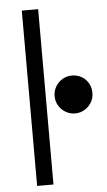

<svg xmlns="http://www.w3.org/2000/svg" viewBox="-56 -844 492 880"><g transform="rotate(-5 190.0 -403.5)"><path d="M78.6 -806.6H153.8V0H78.6ZM194.3 -402.8Q194.3 -426.8 206.1 -446.8Q217.8 -466.8 237.5 -478.5Q257.3 -490.2 281.2 -490.2Q305.7 -490.2 325.4 -479Q345.2 -467.8 356.7 -447.8Q368.2 -427.7 368.2 -402.8Q368.2 -378.9 356.4 -359.1Q344.7 -339.4 325 -327.6Q305.2 -315.9 281.2 -315.9Q257.8 -315.9 237.8 -327.6Q217.8 -339.4 206.1 -359.1Q194.3 -378.9 194.3 -402.8Z"/></g></svg>

Font: Glacial Indifference
Style: Regular
Weight: 400
Designer: Alfredo Marco Pradil
Foundry: Alfredo Marco Pradil
Version: Version 1.312